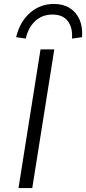

<svg xmlns="http://www.w3.org/2000/svg" viewBox="-20 -956 438 976"><path d="M74 0 186 -705H256L144 0ZM111 -760 62 -767Q81 -846 133 -891Q185 -936 254 -936Q301 -936 334.5 -915Q368 -894 384.5 -856Q401 -818 397 -767L346 -760Q350 -815 325 -848.5Q300 -882 246 -882Q195 -882 159.5 -849.5Q124 -817 111 -760Z"/></svg>

Font: Nunito Sans 7pt Light
Style: Italic
Weight: 300
Italic angle: -9°
Designer: Vernon Adams
Foundry: Vernon Adams
Version: Version 3.101;gftools[0.9.27]